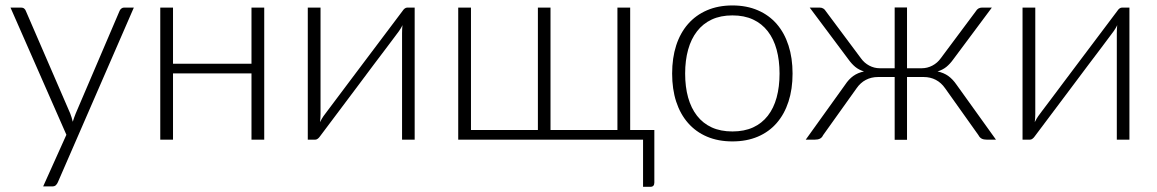

<svg xmlns="http://www.w3.org/2000/svg" viewBox="-20 -526 4355 723"><path d="M198 160Q195 167 190.2 171.5Q185.5 176 176.5 176H142.5L230 -18.5L19.5 -497.5H59Q66.5 -497.5 71 -493.8Q75.5 -490 77 -485.5L244.5 -98.5Q247.5 -91 249.8 -83.2Q252 -75.5 254 -67.5Q256.5 -75.5 259.2 -83.2Q262 -91 265 -98.5L430.5 -485.5Q433 -491 437.5 -494.2Q442 -497.5 447.5 -497.5H484Z M975 -497.5V0H927V-249.5H631.5V0H583.5V-497.5H631.5V-286H927V-497.5Z M1139 0V-497.5H1187V-96.5Q1187 -89.5 1186.5 -81.5Q1186 -73.5 1185 -66Q1188 -72.5 1191.5 -78.2Q1195 -84 1198 -88.5Q1198.5 -89.5 1211.8 -107Q1225 -124.5 1246.2 -152.8Q1267.5 -181 1294 -216.5Q1320.5 -252 1348.5 -289Q1413.5 -375.5 1496 -485Q1499 -490 1503.8 -493.8Q1508.5 -497.5 1514 -497.5H1541.5V0H1494V-401Q1494 -415.5 1495.5 -431.5Q1492.5 -424.5 1489 -419Q1485.5 -413.5 1482.5 -409Q1481.5 -408 1468.5 -390.2Q1455.5 -372.5 1434.2 -344.5Q1413 -316.5 1386.2 -281Q1359.5 -245.5 1332 -208.5Q1267 -122 1184.5 -12Q1181.5 -7.5 1176.8 -3.8Q1172 0 1166.5 0Z M1705.5 -497.5H1753.5V-36.5H2005.5V-497.5H2053V-36.5H2305V-497.5H2353V-36.5H2444V161.5Q2444 177.5 2429 177.5H2401.5V0H1705.5Z M2738 -505.5Q2791.5 -505.5 2833.8 -487.2Q2876 -469 2905 -435.5Q2934 -402 2949.2 -354.8Q2964.5 -307.5 2964.5 -249Q2964.5 -190.5 2949.2 -143.5Q2934 -96.5 2905 -63Q2876 -29.5 2833.8 -11.5Q2791.5 6.5 2738 6.5Q2684.5 6.5 2642.2 -11.5Q2600 -29.5 2570.8 -63Q2541.5 -96.5 2526.2 -143.5Q2511 -190.5 2511 -249Q2511 -307.5 2526.2 -354.8Q2541.5 -402 2570.8 -435.5Q2600 -469 2642.2 -487.2Q2684.5 -505.5 2738 -505.5ZM2738 -31Q2782.5 -31 2815.8 -46.2Q2849 -61.5 2871.2 -90Q2893.5 -118.5 2904.5 -158.8Q2915.5 -199 2915.5 -249Q2915.5 -298.5 2904.5 -339Q2893.5 -379.5 2871.2 -408.2Q2849 -437 2815.8 -452.5Q2782.5 -468 2738 -468Q2693.5 -468 2660.2 -452.5Q2627 -437 2604.8 -408.2Q2582.5 -379.5 2571.2 -339Q2560 -298.5 2560 -249Q2560 -199 2571.2 -158.8Q2582.5 -118.5 2604.8 -90Q2627 -61.5 2660.2 -46.2Q2693.5 -31 2738 -31Z M3222 -306.5Q3234.5 -289 3253.2 -279Q3272 -269 3293 -269H3349V-498H3395.5V-269H3451Q3472 -269 3491 -279Q3510 -289 3522.5 -306.5L3654.5 -483.5Q3662.5 -497.5 3678.5 -497.5H3715L3569 -301.5Q3557.5 -285.5 3543.8 -274.2Q3530 -263 3510.5 -257Q3534 -252 3551 -239.8Q3568 -227.5 3582 -207L3730.5 0H3697Q3684 0 3676.5 -4Q3669 -8 3664.5 -17L3539 -193.5Q3524.5 -214.5 3504 -225.2Q3483.5 -236 3458 -236H3395.5V0.5H3349V-236H3286.5Q3261 -236 3240.5 -225.2Q3220 -214.5 3205.5 -193.5L3079.5 -17Q3075.5 -8 3067.8 -4Q3060 0 3047 0H3014L3162.5 -207Q3176 -227.5 3193 -239.8Q3210 -252 3233.5 -257Q3214 -263 3200.5 -274.2Q3187 -285.5 3175.5 -301.5L3029 -497.5H3066Q3082 -497.5 3090 -483.5Z M3830.5 0V-497.5H3878.5V-96.5Q3878.5 -89.5 3878 -81.5Q3877.5 -73.5 3876.5 -66Q3879.5 -72.5 3883 -78.2Q3886.5 -84 3889.5 -88.5Q3890 -89.5 3903.2 -107Q3916.5 -124.5 3937.8 -152.8Q3959 -181 3985.5 -216.5Q4012 -252 4040 -289Q4105 -375.5 4187.5 -485Q4190.5 -490 4195.2 -493.8Q4200 -497.5 4205.5 -497.5H4233V0H4185.5V-401Q4185.5 -415.5 4187 -431.5Q4184 -424.5 4180.5 -419Q4177 -413.5 4174 -409Q4173 -408 4160 -390.2Q4147 -372.5 4125.8 -344.5Q4104.5 -316.5 4077.8 -281Q4051 -245.5 4023.5 -208.5Q3958.5 -122 3876 -12Q3873 -7.5 3868.2 -3.8Q3863.5 0 3858 0Z"/></svg>

Font: Lato Light
Style: Regular
Weight: 300
Designer: Lukasz Dziedzic
Foundry: tyPoland Lukasz Dziedzic
Version: Version 2.007; 2014-02-27